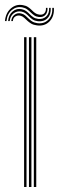

<svg xmlns="http://www.w3.org/2000/svg" viewBox="-36 -749 236 769"><path d="M99.5 0V-600H109.2V0ZM60.5 0V-600H70.2V0ZM80 0V-600H89.8V0ZM-16.2 -664.5Q-13.2 -697.2 7.5 -715.2Q28.2 -733.2 55 -728.5Q67.5 -726.5 75.9 -721Q84.2 -715.5 90.8 -708.9Q97.2 -702.2 104.2 -697Q111.2 -691.8 121 -690.5Q134.8 -688.5 141.9 -696.2Q149 -704 148 -717.5H154.2Q155.2 -699.8 145.9 -689.4Q136.5 -679 119.2 -681Q108.5 -682.2 101 -687.5Q93.5 -692.8 87 -699.2Q80.5 -705.8 72.9 -711.5Q65.2 -717.2 53.8 -719.5Q30.5 -724.2 11.6 -709Q-7.2 -693.8 -10 -664.5ZM-3.5 -664.5Q-1.5 -689.8 14.8 -703.2Q31 -716.8 51.5 -712Q62.2 -709.8 69.5 -704.1Q76.8 -698.5 83.1 -691.9Q89.5 -685.2 97.4 -680Q105.2 -674.8 117.2 -673.2Q136.2 -671.2 149 -682.9Q161.8 -694.5 160.8 -717.5H167Q168.8 -690.8 154 -676Q139.2 -661.2 115.5 -664Q103 -665.5 94.9 -670.9Q86.8 -676.2 80.5 -682.9Q74.2 -689.5 67.2 -695Q60.2 -700.5 49.8 -702.8Q32 -706 18.4 -695.4Q4.8 -684.8 2.8 -664.5ZM9 -664.5Q10.5 -680.8 21.8 -689.6Q33 -698.5 48.2 -695.2Q57.8 -693 64.4 -687.6Q71 -682.2 77.4 -675.6Q83.8 -669 92 -663.6Q100.2 -658.2 113.2 -656.2Q140.2 -652.5 157.6 -670Q175 -687.5 173.5 -717.5H179.8Q182 -683 162 -662.9Q142 -642.8 111 -647.5Q97.8 -649.2 88.9 -654.5Q80 -659.8 73.4 -666.1Q66.8 -672.5 60.6 -678Q54.5 -683.5 46.8 -685.8Q35.8 -689 26 -683.4Q16.2 -677.8 15.5 -664.5Z"/></svg>

Font: Big Shoulders Inline Text Thin ExtraLight
Style: Regular
Weight: 250
Version: Version 2.002